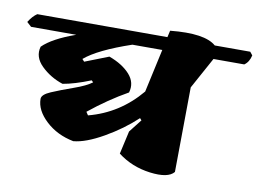

<svg xmlns="http://www.w3.org/2000/svg" viewBox="-107 -771 1186 879"><g transform="rotate(10 486.5 -331.0)"><path d="M87 -248Q87 -268 128 -285.5Q169 -303 227 -323.5Q285 -344 311 -364L303 -372Q228 -342 174 -333Q116 -352 74 -393Q32 -434 46 -483Q90 -527 197 -565H-13L-34 -584Q-16 -613 5 -627H610L617 -658Q777 -674 830 -627H995L1007 -612Q1000 -580 978 -565H835L755 -419L751 -25Q724 8 638.5 -3Q553 -14 488 -64L512 -171L559 -231L551 -240Q488 -181 406.5 -134.5Q325 -88 268 -83Q191 -98 139 -146.5Q87 -195 87 -248ZM553 -364 597 -565H458Q305 -513 244 -461L254 -450Q259 -452 364 -493Q427 -470 461 -432Q495 -394 481 -347Q392 -297 304 -226L314 -211Q456 -248 553 -364Z"/></g></svg>

Font: Tillana ExtraBold
Style: Regular
Weight: 800
Designer: Lipi Raval (Devanagari, Latin), Jonny Pinhorn (Latin)
Foundry: Indian Type Foundry
Version: Version 2.003;PS 1.0;hotconv 1.0.79;makeotf.lib2.5.61930; tt